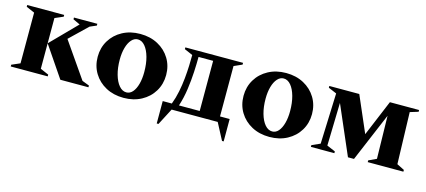

<svg xmlns="http://www.w3.org/2000/svg" viewBox="-56 -1055 3752 1690"><g transform="rotate(15 1820.0 -210.0)"><path d="M32 0V-16L108 -49V-511L32 -544V-560H369V-544L293 -511V-49L369 -16V0ZM484 0 293 -281 522 -514 458 -544V-560H671V-544L611 -518L451 -364L675 -41L740 -16V0Z M1061 10Q970 10 899.5 -28Q829 -66 789 -132Q749 -198 749 -281Q749 -364 789 -430Q829 -496 899.5 -534Q970 -572 1061 -572Q1152 -572 1222.5 -534Q1293 -496 1333 -430Q1373 -364 1373 -281Q1373 -198 1333 -132Q1293 -66 1222.5 -28Q1152 10 1061 10ZM1073 -43Q1106 -43 1130 -71Q1154 -99 1167 -147Q1180 -195 1180 -256Q1180 -332 1163.5 -391.5Q1147 -451 1118 -485.5Q1089 -520 1052 -520Q1020 -520 995 -492Q970 -464 956.5 -416Q943 -368 943 -307Q943 -232 960 -172Q977 -112 1006.5 -77.5Q1036 -43 1073 -43Z M1473 -544V-560H1999V-544L1925 -511V-52H2013V152H1998L1918 0H1498L1419 152H1403V-52H1486Q1508 -110 1520.5 -172.5Q1533 -235 1539 -296.5Q1545 -358 1547 -413Q1549 -468 1549 -509V-511ZM1740 -52V-509H1607Q1607 -448 1603 -371Q1599 -294 1587.5 -211.5Q1576 -129 1551 -52Z M2390 10Q2299 10 2228.5 -28Q2158 -66 2118 -132Q2078 -198 2078 -281Q2078 -364 2118 -430Q2158 -496 2228.5 -534Q2299 -572 2390 -572Q2481 -572 2551.5 -534Q2622 -496 2662 -430Q2702 -364 2702 -281Q2702 -198 2662 -132Q2622 -66 2551.5 -28Q2481 10 2390 10ZM2402 -43Q2435 -43 2459 -71Q2483 -99 2496 -147Q2509 -195 2509 -256Q2509 -332 2492.5 -391.5Q2476 -451 2447 -485.5Q2418 -520 2381 -520Q2349 -520 2324 -492Q2299 -464 2285.5 -416Q2272 -368 2272 -307Q2272 -232 2289 -172Q2306 -112 2335.5 -77.5Q2365 -43 2402 -43Z M2767 0V-16L2843 -50L2860 -512L2785 -544V-560H3058L3200 -232L3337 -560H3603V-544L3528 -521L3542 -50L3610 -16V0H3285V-16L3356 -49L3348 -439L3161 4H3106L2914 -440L2904 -49L2981 -16V0Z"/></g></svg>

Font: Spectral SC ExtraBold
Style: Regular
Weight: 800
Designer: Jean-Baptiste Levee
Foundry: Production Type
Version: Version 2.001